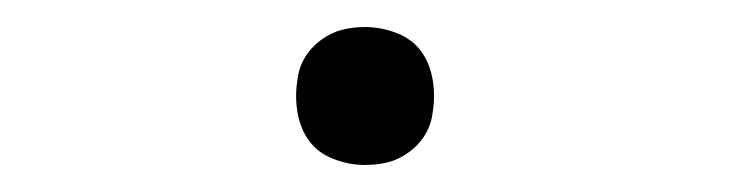

<svg xmlns="http://www.w3.org/2000/svg" viewBox="-20 -411 540 142"><path d="M250 -289Q238 -289 226.5 -293.5Q215 -298 208.5 -307Q202 -316 200 -328Q198 -340 200 -352Q201 -361 205.5 -368.5Q210 -376 217.5 -381.5Q225 -387 233 -389Q241 -391 250 -391Q262 -391 273.5 -386.5Q285 -382 291.5 -373Q298 -364 300 -352Q302 -340 300 -328Q299 -319 294.5 -311.5Q290 -304 282.5 -298.5Q275 -293 267 -291Q259 -289 250 -289Z"/></svg>

Font: Iosevka Curly Extralight
Style: Italic
Weight: 200
Italic angle: -9°
Monospace: yes
Designer: Belleve Invis
Foundry: Belleve Invis
Version: Version 22.1.2; ttfautohint (v1.8.4)